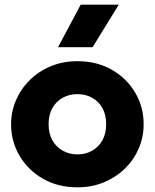

<svg xmlns="http://www.w3.org/2000/svg" viewBox="-20 -787 663 822"><path d="M311.5 15Q228 15 164 -21.8Q100 -58.5 63.8 -120Q27.5 -181.5 27.5 -255Q27.5 -308.5 48.2 -357.2Q69 -406 107 -443.8Q145 -481.5 197 -503.2Q249 -525 311.5 -525Q395 -525 459 -488.2Q523 -451.5 559 -390Q595 -328.5 595 -255Q595 -201.5 574.5 -152.8Q554 -104 516 -66.5Q478 -29 426 -7Q374 15 311.5 15ZM311.5 -126Q346.5 -126 374.5 -141.8Q402.5 -157.5 418.5 -186.5Q434.5 -215.5 434.5 -255Q434.5 -295 418.8 -323.8Q403 -352.5 375 -368.2Q347 -384 311.5 -384Q276 -384 248 -368.2Q220 -352.5 204 -323.8Q188 -295 188 -255Q188 -215.5 204.2 -186.5Q220.5 -157.5 248.5 -141.8Q276.5 -126 311.5 -126ZM228.5 -585 325.5 -767H488.5L376.5 -585Z"/></svg>

Font: Geologica Roman
Style: Bold
Weight: 700
Designer: Sindre Bremnes, Frode Helland
Foundry: Monokrom Skriftforlag AS
Version: Version 1.010;gftools[0.9.28]